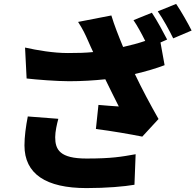

<svg xmlns="http://www.w3.org/2000/svg" viewBox="-20 -906 999 981"><path d="M122 -311C112 -260 105 -207 105 -163C105 -17 215 55 422 55C525 55 615 47 667 38L673 -118C600 -105 551 -96 422 -96C286 -96 262 -141 262 -205C262 -234 271 -273 278 -299ZM662 -803C682 -774 704 -733 722 -697C687 -685 649 -675 609 -666C585 -724 564 -777 549 -827L379 -794C404 -755 414 -734 432 -693C438 -678 447 -660 456 -640C416 -636 378 -635 327 -635C252 -635 171 -649 108 -663L116 -505C167 -499 270 -491 333 -491C398 -491 462 -495 518 -501C542 -450 568 -401 587 -362C559 -363 512 -368 483 -370L470 -247C549 -237 647 -220 707 -208L790 -298C749 -370 705 -452 669 -528C726 -541 779 -557 821 -573L800 -689L834 -704C816 -739 781 -804 756 -841ZM786 -848C813 -810 845 -751 865 -710L959 -750C942 -784 906 -848 880 -886Z"/></svg>

Font: GenEiGothic-pro-Heavy
Style: Bold
Weight: 900
Designer: Ryoko NISHIZUKA (kana & ideographs); Paul D. Hunt (Latin, Greek & Cyrillic); Wenlong ZHANG (bopomofo); Sandoll Communica
Foundry: Adobe Systems Incorporated; o_tamon
Version: Version 1.000.140830